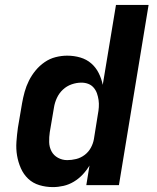

<svg xmlns="http://www.w3.org/2000/svg" viewBox="-20 -755 640 783"><path d="M196 8Q167 8 140.5 0Q114 -8 95 -26Q76 -44 65 -69Q54 -94 49.5 -121Q45 -148 47 -176.5Q49 -205 53 -234L70 -334Q74 -357 80.5 -380.5Q87 -404 98 -426Q109 -448 125 -467.5Q141 -487 162 -501.5Q183 -516 207 -522Q231 -528 254 -528Q282 -528 307.5 -520.5Q333 -513 352 -496.5Q371 -480 382.5 -457Q394 -434 399 -409L453 -735H586L465 0H332L345 -80Q333 -60 317 -43Q301 -26 281 -14Q261 -2 239 3Q217 8 196 8ZM254 -102Q272 -102 290.5 -106.5Q309 -111 325 -123Q341 -135 350.5 -152.5Q360 -170 363 -188L379 -288Q382 -303 383 -318Q384 -333 382 -347Q380 -361 375.5 -374Q371 -387 362 -397.5Q353 -408 340 -413Q327 -418 312 -418Q292 -418 272 -411Q252 -404 236.5 -389.5Q221 -375 212 -355.5Q203 -336 200 -316L183 -216Q180 -196 180.5 -175.5Q181 -155 190 -138Q199 -121 216.5 -111.5Q234 -102 254 -102Z"/></svg>

Font: Iosevka XBd Ex Obl
Style: Regular
Weight: 800
Width: 7
Italic angle: -9°
Monospace: yes
Designer: Belleve Invis
Foundry: Belleve Invis
Version: Version 32.5.0; ttfautohint (v1.8.4)